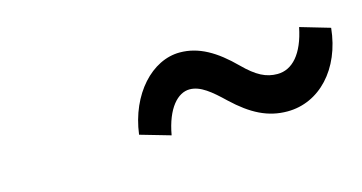

<svg xmlns="http://www.w3.org/2000/svg" viewBox="-35 -452 683 362"><g transform="rotate(-15 306.5 -271.0)"><path d="M613 -322 555 -339C545 -289 522 -264 493 -264C471 -264 453 -273 428 -298C394 -332 362 -351 325 -351C271 -351 221 -298 211 -221L270 -204C279 -255 302 -279 325 -279C346 -279 365 -263 389 -240C424 -207 455 -191 493 -191C555 -191 605 -243 613 -322Z"/></g></svg>

Font: Gully SemiBold
Style: Regular
Weight: 600
Designer: jaikishan Patel
Foundry: MagicType
Version: Version 1.000;Glyphs 3.2 (3242)